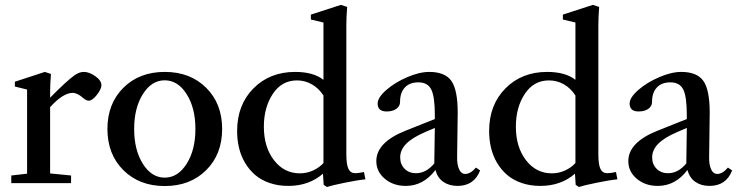

<svg xmlns="http://www.w3.org/2000/svg" viewBox="-20 -746 3008 782"><path d="M25.9 0V-31.2L90.3 -38.6V-381.3L40.5 -393.6V-413.1L162.6 -453.1L187.5 -444.8Q184.1 -404.8 184.1 -367.2V-348.1Q251 -416 281.7 -438Q301.8 -453.1 321.3 -453.1Q343.8 -453.1 368.4 -435.5Q393.1 -418 393.1 -398.9Q393.1 -383.3 374.5 -359.6Q356 -335.9 341.3 -335.9Q331.1 -335.9 318.8 -346.7Q295.4 -367.7 275.9 -367.7Q236.8 -367.7 184.1 -309.6V-39.6L269.5 -31.2V0Z M650.9 11.7Q547.4 11.7 482.4 -53Q417.5 -117.7 417.5 -220.7Q417.5 -323.7 482.4 -388.4Q547.4 -453.1 650.9 -453.1Q754.9 -453.1 819.8 -388.4Q884.8 -323.7 884.8 -220.7Q884.8 -117.7 819.8 -53Q754.9 11.7 650.9 11.7ZM561.8 -78.9Q597.2 -22.5 650.9 -22.5Q704.6 -22.5 740.2 -78.9Q775.9 -135.3 775.9 -220.7Q775.9 -306.2 740.2 -362.5Q704.6 -418.9 650.9 -418.9Q597.2 -418.9 561.8 -362.5Q526.4 -306.2 526.4 -220.7Q526.4 -135.3 561.8 -78.9Z M1311.5 15.6 1298.3 6.8 1295.4 -38.6Q1238.3 11.2 1154.3 11.2Q1112.8 11.2 1078.1 -0.7Q1043.5 -12.7 1019.3 -33.4Q995.1 -54.2 978.3 -82.5Q961.4 -110.8 953.6 -143.6Q945.8 -176.3 945.8 -212.4Q945.8 -318.8 1012.2 -386Q1078.6 -453.1 1182.1 -453.1Q1256.3 -453.1 1297.4 -420.9V-654.3L1246.1 -666.5V-686.5L1368.2 -726.1L1394 -717.8Q1390.6 -678.7 1390.6 -640.6V-118.7Q1390.6 -75.7 1399.2 -58.1Q1407.7 -40.5 1427.2 -40.5Q1439 -40.5 1462.4 -45.4L1468.3 -15.6Q1437.5 -12.7 1383.8 -1.7Q1330.1 9.3 1311.5 15.6ZM1201.2 -40Q1230 -40 1255.4 -51.8Q1280.8 -63.5 1297.4 -82V-356.9Q1278.3 -386.7 1250.2 -402.6Q1222.2 -418.5 1189.5 -418.5Q1127.4 -418.5 1091.1 -363.5Q1054.7 -308.6 1054.7 -230Q1054.7 -147 1095.9 -93.5Q1137.2 -40 1201.2 -40Z M1632.8 11.2Q1582 11.2 1547.4 -17.8Q1512.7 -46.9 1512.7 -89.8Q1512.7 -166.5 1632.3 -213.9L1751 -261.2V-278.3Q1751 -353 1736.3 -381.8Q1721.7 -410.6 1684.1 -410.6Q1648.4 -410.6 1628.9 -389.6Q1609.4 -368.7 1609.4 -331.1Q1609.4 -313.5 1594.2 -302.7Q1579.1 -292 1554.7 -292Q1518.1 -292 1518.1 -324.2Q1518.1 -348.6 1553.2 -379.4Q1588.4 -410.2 1638.4 -431.6Q1688.5 -453.1 1728 -453.1Q1792.5 -453.1 1818.4 -416.5Q1844.2 -379.9 1844.2 -287.1Q1844.2 -256.3 1841.8 -105Q1841.3 -75.7 1849.9 -56.6Q1858.4 -37.6 1875 -37.6Q1896.5 -37.6 1918.5 -63.5L1935.5 -51.8Q1911.1 11.2 1843.3 11.2Q1809.6 11.2 1785.9 -5.1Q1762.2 -21.5 1753.4 -53.7Q1704.6 11.2 1632.8 11.2ZM1609.9 -105Q1609.9 -76.7 1627.9 -58.6Q1646 -40.5 1674.3 -40.5Q1715.8 -40.5 1749 -80.6V-94.2Q1749 -115.7 1750 -159.7Q1751 -203.6 1751 -225.1L1711.4 -208Q1659.2 -185.5 1634.5 -160.4Q1609.9 -135.3 1609.9 -105Z M2337.9 15.6 2324.7 6.8 2321.8 -38.6Q2264.6 11.2 2180.7 11.2Q2139.2 11.2 2104.5 -0.7Q2069.8 -12.7 2045.7 -33.4Q2021.5 -54.2 2004.6 -82.5Q1987.8 -110.8 1980 -143.6Q1972.2 -176.3 1972.2 -212.4Q1972.2 -318.8 2038.6 -386Q2105 -453.1 2208.5 -453.1Q2282.7 -453.1 2323.7 -420.9V-654.3L2272.5 -666.5V-686.5L2394.5 -726.1L2420.4 -717.8Q2417 -678.7 2417 -640.6V-118.7Q2417 -75.7 2425.5 -58.1Q2434.1 -40.5 2453.6 -40.5Q2465.3 -40.5 2488.8 -45.4L2494.6 -15.6Q2463.9 -12.7 2410.2 -1.7Q2356.4 9.3 2337.9 15.6ZM2227.5 -40Q2256.3 -40 2281.7 -51.8Q2307.1 -63.5 2323.7 -82V-356.9Q2304.7 -386.7 2276.6 -402.6Q2248.5 -418.5 2215.8 -418.5Q2153.8 -418.5 2117.4 -363.5Q2081.1 -308.6 2081.1 -230Q2081.1 -147 2122.3 -93.5Q2163.6 -40 2227.5 -40Z M2659.2 11.2Q2608.4 11.2 2573.7 -17.8Q2539.1 -46.9 2539.1 -89.8Q2539.1 -166.5 2658.7 -213.9L2777.3 -261.2V-278.3Q2777.3 -353 2762.7 -381.8Q2748 -410.6 2710.4 -410.6Q2674.8 -410.6 2655.3 -389.6Q2635.7 -368.7 2635.7 -331.1Q2635.7 -313.5 2620.6 -302.7Q2605.5 -292 2581.1 -292Q2544.4 -292 2544.4 -324.2Q2544.4 -348.6 2579.6 -379.4Q2614.7 -410.2 2664.8 -431.6Q2714.8 -453.1 2754.4 -453.1Q2818.8 -453.1 2844.7 -416.5Q2870.6 -379.9 2870.6 -287.1Q2870.6 -256.3 2868.2 -105Q2867.7 -75.7 2876.2 -56.6Q2884.8 -37.6 2901.4 -37.6Q2922.9 -37.6 2944.8 -63.5L2961.9 -51.8Q2937.5 11.2 2869.6 11.2Q2835.9 11.2 2812.3 -5.1Q2788.6 -21.5 2779.8 -53.7Q2731 11.2 2659.2 11.2ZM2636.2 -105Q2636.2 -76.7 2654.3 -58.6Q2672.4 -40.5 2700.7 -40.5Q2742.2 -40.5 2775.4 -80.6V-94.2Q2775.4 -115.7 2776.4 -159.7Q2777.3 -203.6 2777.3 -225.1L2737.8 -208Q2685.5 -185.5 2660.9 -160.4Q2636.2 -135.3 2636.2 -105Z"/></svg>

Font: Elstob 10pt Medium
Style: Regular
Weight: 500
Designer: Peter S. Baker
Version: Version 1.015